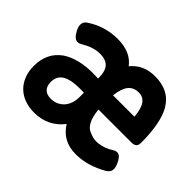

<svg xmlns="http://www.w3.org/2000/svg" viewBox="-108 -633 815 815"><g transform="rotate(45 300.0 -225.5)"><path d="M544.9 -191.9H347.7Q355.5 -109.9 399.4 -97.7Q418.5 -89.4 437 -89.4Q444.8 -89.4 453.1 -90.8Q483.9 -94.2 516.6 -115.7Q524.9 -120.1 532.2 -120.1Q538.6 -120.1 544.9 -116.2Q555.7 -108.9 564.9 -88.9Q572.8 -71.8 572.8 -59.1Q572.8 -41 553.7 -29.8Q483.9 10.7 413.1 10.7Q335 10.7 295.4 -53.2Q272 -22 238.3 -5.6Q204.6 10.7 163.6 10.7Q131.8 10.7 106 1.2Q80.1 -8.3 61.5 -26.4Q43 -44.4 32.7 -70.6Q22.5 -96.7 22.5 -128.4Q22.5 -208.5 81.5 -249.5Q107.9 -267.1 143.6 -275.9Q179.2 -284.7 220.2 -284.7Q231 -284.7 253.4 -283.7V-289.6Q253.4 -324.2 240.2 -342.3Q224.1 -364.3 185.1 -364.3Q163.6 -364.3 142.6 -357.2Q121.6 -350.1 99.1 -336.4Q91.3 -331.5 83 -331.5Q63.5 -331.5 47.9 -360.8Q38.1 -377.9 38.1 -391.6Q38.1 -409.7 53.7 -419.4Q117.2 -461.9 194.3 -461.9Q271.5 -461.9 308.6 -412.6Q348.6 -461.9 418 -461.9Q504.9 -461.9 543 -395Q574.7 -338.4 575.7 -222.2Q575.7 -205.6 568.6 -198.7Q561.5 -191.9 544.9 -191.9ZM348.6 -278.3H477.1Q470.7 -364.3 418.5 -364.3Q387.2 -364.3 370.6 -343.8Q354 -323.2 348.6 -278.3ZM253.4 -198.7 234.4 -199.2Q187 -199.2 162.6 -189.9Q121.6 -174.8 121.6 -131.8Q121.6 -107.4 134.3 -94.2Q147 -81.1 171.9 -81.1Q208 -81.1 231.4 -106.9Q242.2 -119.1 247.8 -135.7Q253.4 -152.3 253.4 -171.9Z"/></g></svg>

Font: Courier Prime SemiBold
Style: Regular
Weight: 600
Designer: Alan Dague-Greene
Foundry: Quote-Unquote Apps
Version: Version 1.202